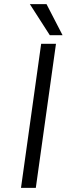

<svg xmlns="http://www.w3.org/2000/svg" viewBox="-20 -913 390 933"><path d="M180 -700H252L154 0H82ZM125 -893H206L284 -742H222Z"/></svg>

Font: Krub
Style: Italic
Weight: 400
Italic angle: -8°
Designer: Ekaluck Peanpanawate
Foundry: Cadson Demak Co.,Ltd.
Version: Version 1.000; ttfautohint (v1.6)